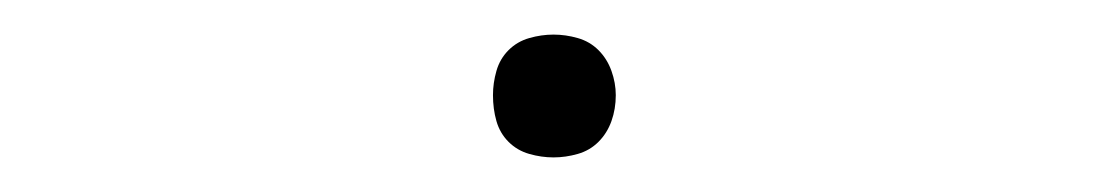

<svg xmlns="http://www.w3.org/2000/svg" viewBox="-20 -83 640 111"><path d="M300 8Q293 8 286 6Q279 4 274 -1Q269 -6 267 -13Q265 -20 265 -28Q265 -35 267 -42Q269 -49 274 -54Q279 -59 286 -61Q293 -63 300 -63Q307 -63 314 -61Q321 -59 326 -54Q331 -49 333.5 -42Q336 -35 336 -28Q336 -20 333.5 -13Q331 -6 326 -1Q321 4 314 6Q307 8 300 8Z"/></svg>

Font: Iosevka Curly Slab ThEx
Style: Regular
Weight: 100
Width: 7
Monospace: yes
Designer: Belleve Invis
Foundry: Belleve Invis
Version: Version 11.1.0; ttfautohint (v1.8.3)